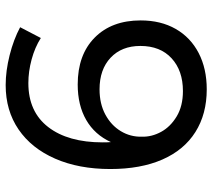

<svg xmlns="http://www.w3.org/2000/svg" viewBox="-56 -688 749 677"><g transform="rotate(-90 318.5 -349.5)"><path d="M364 -624Q263 -624 209 -554Q155 -484 155 -362Q155 -343 156 -333Q182 -390 234 -420Q286 -450 359 -450Q464 -450 524.5 -390Q585 -330 585 -228Q585 -157 555 -104.5Q525 -52 470 -23.5Q415 5 342 5Q255 5 191.5 -35Q128 -75 94.5 -151.5Q61 -228 61 -335Q61 -446 97.5 -529.5Q134 -613 200.5 -658.5Q267 -704 357 -704Q407 -704 462.5 -690Q518 -676 561 -653L523 -580Q490 -601 447.5 -612.5Q405 -624 364 -624ZM175 -224Q174 -189 192 -156Q210 -123 246.5 -101Q283 -79 336 -79Q408 -79 451.5 -119Q495 -159 495 -229Q495 -295 453.5 -334Q412 -373 342 -373Q291 -373 253 -352.5Q215 -332 194.5 -298Q174 -264 175 -224Z"/></g></svg>

Font: Montserrat
Style: Regular
Weight: 400
Designer: Julieta Ulanovsky
Foundry: Julieta Ulanovsky
Version: Version 6.001